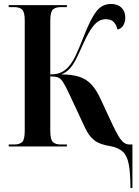

<svg xmlns="http://www.w3.org/2000/svg" viewBox="-20 -740 704 970"><path d="M639 210Q639 133 630.5 89.5Q622 46 600 26Q578 6 540 -1Q483 -10 455.5 -32Q428 -54 409 -96L329 -267Q310 -308 297.5 -326.5Q285 -345 271 -349.5Q257 -354 234 -354V-80Q234 -34 247.5 -22Q261 -10 286 -10H318V0H24V-10H53Q78 -10 91.5 -22Q105 -34 105 -79V-636Q105 -680 91.5 -692Q78 -704 53 -704H24V-714H318V-704H286Q261 -704 247.5 -692Q234 -680 234 -636V-364Q267 -364 288.5 -374Q310 -384 328 -405Q348 -428 364.5 -464Q381 -500 403 -556Q437 -643 466 -681.5Q495 -720 541 -720Q575 -720 594 -701Q613 -682 613 -651Q613 -628 602.5 -611Q592 -594 573 -591Q569 -612 556 -627.5Q543 -643 513 -643Q498 -643 481.5 -635Q465 -627 446 -601.5Q427 -576 404 -526Q386 -487 371 -454.5Q356 -422 337 -398.5Q318 -375 289 -364Q343 -364 379.5 -352.5Q416 -341 442 -313Q468 -285 490 -236L536 -137Q567 -69 587 -39.5Q607 -10 634 -10H649V210Z"/></svg>

Font: Noto Serif Display Condensed
Style: Bold
Weight: 700
Width: 3
Designer: Monotype Design Team
Foundry: Monotype Imaging Inc.
Version: Version 2.009